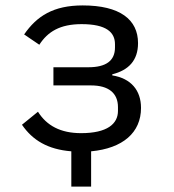

<svg xmlns="http://www.w3.org/2000/svg" viewBox="-20 -548 640 708"><path d="M243 140H316V10C433 -1 500 -59 500 -150C500 -215 463 -259 394 -270V-274C454 -289 489 -325 489 -389C489 -476 422 -528 285 -528C177 -528 116 -489 69 -421L125 -383C156 -431 201 -459 281 -459C372 -459 404 -429 404 -385V-373C404 -324 371 -300 306 -300H177V-233H316C380 -233 415 -205 415 -153V-139C415 -91 375 -57 279 -57C203 -57 152 -85 120 -136L61 -88C100 -31 156 3 243 10Z"/></svg>

Font: IBM Mono
Style: Regular
Weight: 400
Monospace: yes
Designer: Mike Abbink, Paul van der Laan, Pieter van Rosmalen
Foundry: Bold Monday
Version: Version 2.3